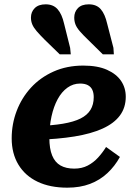

<svg xmlns="http://www.w3.org/2000/svg" viewBox="-20 -854 626 887"><path d="M291 13Q211 13 153.5 -14.5Q96 -42 65 -93.5Q34 -145 34 -215Q34 -281 57 -341.5Q80 -402 123 -449Q166 -496 227.5 -523.5Q289 -551 365 -551Q431 -551 474.5 -531.5Q518 -512 539.5 -480Q561 -448 561 -407Q561 -357 534 -320.5Q507 -284 454 -260Q401 -236 324 -223.5Q247 -211 147 -208L151 -272Q221 -274 271 -282.5Q321 -291 352 -306.5Q383 -322 398 -346.5Q413 -371 413 -405Q413 -425 406.5 -439Q400 -453 386 -460.5Q372 -468 350 -468Q318 -468 291.5 -449Q265 -430 246.5 -396Q228 -362 218 -316.5Q208 -271 208 -217Q208 -167 221 -135.5Q234 -104 259.5 -89.5Q285 -75 323 -75Q358 -75 385 -89Q412 -103 433 -126Q454 -149 470 -175L534 -129Q511 -87 476.5 -54.5Q442 -22 396 -4.5Q350 13 291 13ZM475 -745 504 -633 506 -603H455L387 -670Q362 -694 348 -710.5Q334 -727 328.5 -741.5Q323 -756 323 -773Q323 -799 340 -816.5Q357 -834 390 -834Q426 -834 445.5 -811.5Q465 -789 475 -745ZM276 -745 304 -633 307 -603H256L187 -670Q163 -694 149 -710.5Q135 -727 129 -741.5Q123 -756 123 -773Q123 -799 140.5 -816.5Q158 -834 191 -834Q226 -834 246 -811.5Q266 -789 276 -745Z"/></svg>

Font: Roboto Serif 20pt
Style: Bold Italic
Weight: 700
Italic angle: -10°
Version: Version 1.007